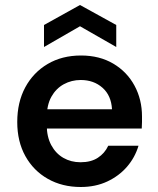

<svg xmlns="http://www.w3.org/2000/svg" viewBox="-20 -736 632 768"><path d="M303 12Q229 12 171.5 -20.5Q114 -53 81.5 -111.5Q49 -170 49 -248Q49 -327 81 -386.5Q113 -446 170.5 -480Q228 -514 304 -514Q378 -514 433 -481.5Q488 -449 518 -393.5Q548 -338 548 -270Q548 -260 548 -248Q548 -236 547 -222H136V-299H428Q425 -354 390 -385Q355 -416 303 -416Q266 -416 235 -399Q204 -382 185.5 -349Q167 -316 167 -265V-236Q167 -189 185 -155.5Q203 -122 233.5 -104.5Q264 -87 302 -87Q344 -87 371.5 -105Q399 -123 413 -153H534Q520 -106 488 -69Q456 -32 409 -10Q362 12 303 12ZM156 -548V-636L300 -716L445 -636V-548L300 -631Z"/></svg>

Font: DM Sans 16pt SemiBold
Style: Regular
Weight: 600
Version: Version 4.004;gftools[0.9.30]